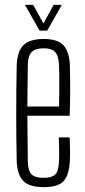

<svg xmlns="http://www.w3.org/2000/svg" viewBox="-20 -767 352 793"><path d="M161 6Q102 6 76.8 -19Q51.5 -44 49 -101.5Q48 -148 47.5 -197.8Q47 -247.5 47 -299Q47 -350.5 47.5 -400.5Q48 -450.5 49 -497.5Q51.5 -556 77.5 -581Q103.5 -606 161 -606Q216.5 -606 241 -581.2Q265.5 -556.5 268.5 -499Q269 -482.5 269.5 -452Q270 -421.5 269.8 -380Q269.5 -338.5 267.5 -289H93Q93 -245.5 93.8 -199.2Q94.5 -153 95 -98.5Q96 -60 111 -46.2Q126 -32.5 160 -32.5Q193.5 -32.5 207.8 -46.2Q222 -60 223.5 -98.5Q224.5 -118.5 224.2 -143.8Q224 -169 223 -199.5H267.5Q269 -172.5 269.2 -147.5Q269.5 -122.5 268.5 -101.5Q265.5 -44 242.5 -19Q219.5 6 161 6ZM93 -327H224Q224.5 -363 224.8 -397.5Q225 -432 224.8 -459.5Q224.5 -487 223.5 -502Q221.5 -537.5 207.2 -552.5Q193 -567.5 161 -567.5Q126.5 -567.5 111.2 -552.5Q96 -537.5 95 -502Q94.5 -452.5 93.8 -410Q93 -367.5 93 -327ZM143.5 -640.5 83 -747H117L159.5 -670L201.5 -747H235.5L175 -640.5Z"/></svg>

Font: Big Shoulders Display Thin Light
Style: Regular
Weight: 300
Version: Version 2.002